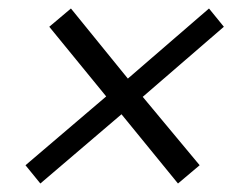

<svg xmlns="http://www.w3.org/2000/svg" viewBox="-20 -542 563 452"><path d="M40 -153 230 -315 96 -479 147 -522 281 -357 472 -522 507 -479 316 -314 450 -153 399 -110 266 -273 75 -110Z"/></svg>

Font: Bai Jamjuree
Style: Italic
Weight: 400
Italic angle: -10°
Version: Version 1.000; ttfautohint (v1.6)